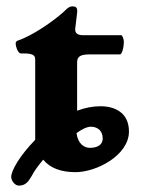

<svg xmlns="http://www.w3.org/2000/svg" viewBox="-20 -529 445 600"><path d="M39 51C59 51 68 40 79 21C87 5 100 -12 115 -30C137 -3 172 9 216 9C282 9 383 -44 383 -118C383 -177 339 -197 294 -197C269 -197 245 -192 221 -183V-334C221 -353 232 -359 261 -359H355C361 -359 367 -380 367 -399C367 -407 362 -419 359 -419H240C224 -419 214 -424 215 -439L221 -489C223 -506 217 -509 206 -509C196 -509 189 -502 179 -492C147 -463 81 -417 35 -402C31 -400 29 -397 29 -394C29 -382 37 -362 45 -362H60C82 -361 90 -356 90 -344V-92C42 -43 15 4 15 24C15 35 26 51 39 51ZM261 -67C244 -67 224 -78 219 -113C234 -124 251 -133 264 -133C282 -133 301 -123 301 -96C301 -77 285 -67 261 -67Z"/></svg>

Font: EB Garamond
Style: Bold
Weight: 700
Designer: Georg Duffner and Octavio Pardo
Foundry: Georg Duffner
Version: Version 1.000;PS 001.000;hotconv 1.0.88;makeotf.lib2.5.64775